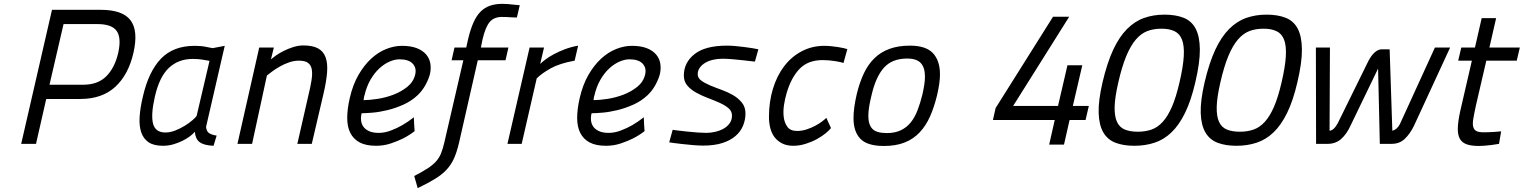

<svg xmlns="http://www.w3.org/2000/svg" viewBox="-20 -747 7912 997"><path d="M220 -233 167 0H90L250 -696H503Q617 -696 658 -641.5Q699 -587 673 -473Q647 -359 578.5 -296Q510 -233 396 -233ZM412 -307Q488 -307 532 -351Q576 -395 594 -473Q611 -550 586 -586Q561 -622 485 -622H310L237 -307Z M1050 -88Q1052 -64 1067 -55Q1082 -46 1105 -43L1089 10Q1038 8 1016 -9.5Q994 -27 992 -63Q983 -52 966.5 -39.5Q950 -27 928 -16Q906 -5 880 2.5Q854 10 827 10Q779 10 752 -8Q725 -26 713.5 -59.5Q702 -93 705 -140Q708 -187 722 -246Q752 -376 816 -442.5Q880 -509 991 -509Q1025 -509 1048 -504Q1071 -499 1084 -497L1147 -509ZM839 -59Q864 -59 890.5 -69.5Q917 -80 939.5 -94Q962 -108 979 -122.5Q996 -137 1001 -145L1068 -431Q1055 -433 1033 -437Q1011 -441 981 -441Q906 -441 856.5 -394Q807 -347 784 -244Q763 -153 774.5 -106Q786 -59 839 -59Z M1213 0 1326 -500H1402L1387 -439Q1395 -446 1412.5 -458.5Q1430 -471 1453 -482.5Q1476 -494 1502.5 -502.5Q1529 -511 1555 -511Q1603 -511 1631 -496Q1659 -481 1670.5 -450Q1682 -419 1678.5 -372Q1675 -325 1660 -261L1599 0H1524L1581 -250Q1592 -295 1597.5 -329.5Q1603 -364 1599 -386.5Q1595 -409 1579.5 -420.5Q1564 -432 1532 -432Q1506 -432 1480.5 -423Q1455 -414 1433 -401.5Q1411 -389 1393.5 -376Q1376 -363 1366 -355L1289 0Z M1947 -57Q1978 -57 2010.5 -69.5Q2043 -82 2069 -97Q2100 -115 2129 -138Q2130 -120 2130.5 -102.5Q2131 -85 2133 -66Q2106 -45 2073 -28Q2045 -14 2009 -2Q1973 10 1933 10Q1880 10 1847.5 -7.5Q1815 -25 1799 -57Q1783 -89 1783 -134.5Q1783 -180 1796 -237Q1812 -307 1841.5 -358Q1871 -409 1907.5 -442.5Q1944 -476 1985.5 -492.5Q2027 -509 2067 -509Q2113 -509 2144 -497Q2175 -485 2192.5 -464.5Q2210 -444 2214.5 -418Q2219 -392 2213 -364Q2206 -336 2189.5 -306Q2173 -276 2149 -253Q2116 -222 2074.5 -203.5Q2033 -185 1991.5 -175Q1950 -165 1914.5 -162Q1879 -159 1858 -159Q1853 -140 1855 -121.5Q1857 -103 1867 -89Q1877 -75 1896.5 -66Q1916 -57 1947 -57ZM1868 -227Q1898 -227 1940.5 -233.5Q1983 -240 2023.5 -255.5Q2064 -271 2095.5 -296.5Q2127 -322 2136 -360Q2144 -394 2123 -416.5Q2102 -439 2054 -439Q2030 -439 2002.5 -427Q1975 -415 1949.5 -391.5Q1924 -368 1903.5 -332.5Q1883 -297 1872 -249Q1870 -244 1869.5 -238Q1869 -232 1868 -227Z M2386 -434H2325L2340 -500H2401L2411 -545Q2423 -595 2438.5 -630Q2454 -665 2475.5 -686.5Q2497 -708 2525 -717.5Q2553 -727 2588 -727Q2601 -727 2616.5 -726Q2632 -725 2646 -723Q2662 -721 2679 -720L2664 -656Q2650 -656 2637 -657Q2625 -658 2611.5 -658.5Q2598 -659 2587 -659Q2545 -659 2523 -633Q2501 -607 2486 -544L2477 -500H2620L2605 -434H2461L2363 -3Q2352 43 2337.5 75.5Q2323 108 2299.5 133.5Q2276 159 2239.5 181.5Q2203 204 2149 230L2131 167Q2173 145 2199.5 128Q2226 111 2243 92.5Q2260 74 2269.5 51Q2279 28 2287 -6Z M2730 -500H2805L2785 -415Q2795 -425 2813 -438.5Q2831 -452 2856 -465.5Q2881 -479 2912.5 -491Q2944 -503 2982 -510L2964 -432Q2886 -418 2839.5 -392Q2793 -366 2767 -340L2689 0H2615Z M3141 -57Q3172 -57 3204.5 -69.5Q3237 -82 3263 -97Q3294 -115 3323 -138Q3324 -120 3324.5 -102.5Q3325 -85 3327 -66Q3300 -45 3267 -28Q3239 -14 3203 -2Q3167 10 3127 10Q3074 10 3041.5 -7.5Q3009 -25 2993 -57Q2977 -89 2977 -134.5Q2977 -180 2990 -237Q3006 -307 3035.5 -358Q3065 -409 3101.5 -442.5Q3138 -476 3179.5 -492.5Q3221 -509 3261 -509Q3307 -509 3338 -497Q3369 -485 3386.5 -464.5Q3404 -444 3408.5 -418Q3413 -392 3407 -364Q3400 -336 3383.5 -306Q3367 -276 3343 -253Q3310 -222 3268.5 -203.5Q3227 -185 3185.5 -175Q3144 -165 3108.5 -162Q3073 -159 3052 -159Q3047 -140 3049 -121.5Q3051 -103 3061 -89Q3071 -75 3090.5 -66Q3110 -57 3141 -57ZM3062 -227Q3092 -227 3134.5 -233.5Q3177 -240 3217.5 -255.5Q3258 -271 3289.5 -296.5Q3321 -322 3330 -360Q3338 -394 3317 -416.5Q3296 -439 3248 -439Q3224 -439 3196.5 -427Q3169 -415 3143.5 -391.5Q3118 -368 3097.5 -332.5Q3077 -297 3066 -249Q3064 -244 3063.5 -238Q3063 -232 3062 -227Z M3900 -427Q3869 -430 3839 -434Q3813 -437 3783.5 -439.5Q3754 -442 3731 -442Q3705 -442 3682 -436.5Q3659 -431 3641.5 -420.5Q3624 -410 3613.5 -395Q3603 -380 3603 -362Q3603 -342 3621.5 -328.5Q3640 -315 3667.5 -303.5Q3695 -292 3727 -280.5Q3759 -269 3786.5 -253Q3814 -237 3832.5 -214Q3851 -191 3851 -158Q3851 -125 3838.5 -94.5Q3826 -64 3799.5 -41Q3773 -18 3731.5 -4.5Q3690 9 3631 9Q3608 9 3579 6.5Q3550 4 3523.5 1Q3497 -2 3477.5 -4.5Q3458 -7 3455 -8L3473 -73Q3477 -72 3498 -69.5Q3519 -67 3546.5 -64Q3574 -61 3602 -59Q3630 -57 3647 -57Q3670 -57 3694 -62.5Q3718 -68 3737.5 -79Q3757 -90 3769 -107Q3781 -124 3781 -147Q3781 -170 3762.5 -185.5Q3744 -201 3716 -213.5Q3688 -226 3656 -238Q3624 -250 3596 -265.5Q3568 -281 3549.5 -302Q3531 -323 3531 -355Q3531 -422 3586.5 -466Q3642 -510 3755 -510Q3775 -510 3798 -508Q3821 -506 3843.5 -503Q3866 -500 3886 -497Q3906 -494 3918 -491Z M4261 -509Q4279 -509 4297.5 -507Q4316 -505 4332.5 -502.5Q4349 -500 4361.5 -497Q4374 -494 4380 -492L4360 -420Q4355 -422 4344 -424.5Q4333 -427 4318 -429.5Q4303 -432 4285.5 -433.5Q4268 -435 4252 -435Q4175 -435 4131 -388.5Q4087 -342 4064 -261Q4057 -238 4051.5 -204.5Q4046 -171 4049.5 -140.5Q4053 -110 4068.5 -88.5Q4084 -67 4119 -67Q4144 -67 4168.5 -75Q4193 -83 4213.5 -94Q4234 -105 4249 -116.5Q4264 -128 4271 -135L4295 -82Q4287 -71 4267.5 -55Q4248 -39 4221.5 -24.5Q4195 -10 4163 0Q4131 10 4100 10Q4066 10 4042 -2Q4018 -14 4002.5 -34Q3987 -54 3980 -81.5Q3973 -109 3973 -140Q3973 -218 3993.5 -285.5Q4014 -353 4051.5 -402.5Q4089 -452 4142.5 -480.5Q4196 -509 4261 -509Z M4705 -510Q4788 -510 4824.5 -471Q4861 -432 4861 -361Q4861 -337 4857 -310Q4853 -283 4846 -253Q4831 -191 4809.5 -142.5Q4788 -94 4755.5 -59.5Q4723 -25 4677.5 -7Q4632 11 4570 11Q4484 11 4448 -26Q4412 -63 4412 -134Q4412 -186 4429 -259Q4444 -320 4466 -366.5Q4488 -413 4521 -445Q4554 -477 4599.5 -493.5Q4645 -510 4705 -510ZM4585 -56Q4627 -56 4657.5 -70.5Q4688 -85 4709 -111Q4730 -137 4744.5 -174.5Q4759 -212 4770 -257Q4776 -284 4779.5 -307Q4783 -330 4783 -350Q4783 -396 4761.5 -419.5Q4740 -443 4691 -443Q4613 -443 4570.5 -396Q4528 -349 4506 -254Q4498 -222 4493.5 -194.5Q4489 -167 4489 -145Q4489 -100 4510 -78Q4531 -56 4585 -56Z M5457 -124H5136L5150 -186L5448 -660H5532L5241 -197H5474L5523 -408H5600L5551 -197H5634L5617 -124H5534L5505 4H5428Z M6027 -671Q6085 -671 6126.5 -654.5Q6168 -638 6189 -597.5Q6210 -557 6210.5 -489.5Q6211 -422 6187 -320Q6165 -225 6134 -161.5Q6103 -98 6063.5 -60Q6024 -22 5975.5 -6Q5927 10 5871 10Q5814 10 5773 -5.5Q5732 -21 5709.5 -59Q5687 -97 5685 -160.5Q5683 -224 5705 -319Q5729 -421 5760.5 -488.5Q5792 -556 5832.5 -596.5Q5873 -637 5921.5 -654Q5970 -671 6027 -671ZM6011 -598Q5970 -598 5937.5 -585.5Q5905 -573 5878 -541.5Q5851 -510 5828.5 -456Q5806 -402 5787 -319Q5769 -241 5768 -191.5Q5767 -142 5780.5 -113.5Q5794 -85 5821.5 -74Q5849 -63 5888 -63Q5927 -63 5959 -74Q5991 -85 6017.5 -114Q6044 -143 6065.5 -192.5Q6087 -242 6105 -320Q6124 -402 6127 -455.5Q6130 -509 6118 -540.5Q6106 -572 6079 -585Q6052 -598 6011 -598Z M6557 -671Q6615 -671 6656.5 -654.5Q6698 -638 6719 -597.5Q6740 -557 6740.5 -489.5Q6741 -422 6717 -320Q6695 -225 6664 -161.5Q6633 -98 6593.5 -60Q6554 -22 6505.5 -6Q6457 10 6401 10Q6344 10 6303 -5.5Q6262 -21 6239.5 -59Q6217 -97 6215 -160.5Q6213 -224 6235 -319Q6259 -421 6290.5 -488.5Q6322 -556 6362.5 -596.5Q6403 -637 6451.5 -654Q6500 -671 6557 -671ZM6541 -598Q6500 -598 6467.5 -585.5Q6435 -573 6408 -541.5Q6381 -510 6358.5 -456Q6336 -402 6317 -319Q6299 -241 6298 -191.5Q6297 -142 6310.5 -113.5Q6324 -85 6351.5 -74Q6379 -63 6418 -63Q6457 -63 6489 -74Q6521 -85 6547.5 -114Q6574 -143 6595.5 -192.5Q6617 -242 6635 -320Q6654 -402 6657 -455.5Q6660 -509 6648 -540.5Q6636 -572 6609 -585Q6582 -598 6541 -598Z M6886 -500 6884 -68Q6895 -69 6905.5 -78.5Q6916 -88 6927 -108L7087 -433Q7117 -488 7153 -491H7196L7210 -68Q7234 -74 7249 -102L7431 -500H7510L7322 -93Q7302 -52 7274 -25.5Q7246 1 7203 0H7145L7136 -391L6994 -97Q6974 -52 6945 -26Q6916 0 6874 0H6814L6813 -500Z M7698 -432 7644 -199Q7635 -158 7630.5 -131Q7626 -104 7630 -88.5Q7634 -73 7646.5 -66.5Q7659 -60 7684 -60Q7695 -60 7710.5 -60.5Q7726 -61 7740 -62Q7757 -63 7775 -65L7764 0Q7744 3 7725 6Q7708 8 7690.5 9.5Q7673 11 7660 11Q7621 11 7596.5 2.5Q7572 -6 7560.5 -26.5Q7549 -47 7550 -82.5Q7551 -118 7563 -172L7623 -432H7552L7568 -500H7639L7674 -653H7749L7714 -500H7872L7856 -432Z"/></svg>

Font: Panefresco 400wt
Style: Italic
Weight: 400
Foundry: Campivisivi & Chank Co
Version: Version 1.001